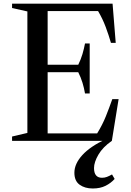

<svg xmlns="http://www.w3.org/2000/svg" viewBox="-20 -782 730 1066"><path d="M47 0V-24L132 -44V-718.5L47 -737.5V-761.5H605L622.5 -544H596Q584 -586 566.8 -632.2Q549.5 -678.5 524.5 -720.5H244.5V-41.5H519.5Q549 -89.5 567.8 -136.5Q586.5 -183.5 603.5 -231.5H638.5L601 0ZM452 -263Q447 -293 438 -322.5Q429 -352 414.5 -381H230.5V-422.5H414.5Q429 -452 437.8 -481.8Q446.5 -511.5 452 -540.5H478V-263ZM495 264.5Q451 264.5 422 243.5Q393 222.5 393 177Q393 127.5 437 79.2Q481 31 566.5 -9L601 0Q551 34.5 526.5 76.5Q502 118.5 502 151Q502 205 546.5 205Q561 205 573.5 200.2Q586 195.5 602 186.5L616.5 211.5Q596 234.5 566.2 249.5Q536.5 264.5 495 264.5Z"/></svg>

Font: Libre Caslon Text
Style: Regular
Weight: 400
Designer: Pablo Impallari, Rodrigo Fuenzalida, Katja Schimmel
Foundry: Pablo Impallari, Rodrigo Fuenzalida
Version: Version 2.000